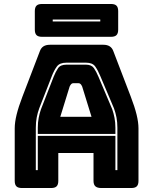

<svg xmlns="http://www.w3.org/2000/svg" viewBox="-20 -945 770 965"><path d="M170 -303Q170 -330 174.5 -353Q179 -376 186 -396L250 -560Q260 -585 272 -602.5Q284 -620 314 -620H412Q440 -620 452 -602.5Q464 -585 475 -559L544 -396Q551 -376 555.5 -353Q560 -330 560 -303V-272H170ZM330 -510 283 -358H440L393 -510Q389 -519 384.5 -523Q380 -527 374 -527H349Q343 -527 338.5 -523Q334 -519 330 -510ZM560 -90H570V-303Q570 -331 565.5 -354.5Q561 -378 553 -400L484 -563Q472 -592 458.5 -611Q445 -630 412 -630H314Q280 -630 266 -611Q252 -592 241 -564L177 -400Q169 -378 164.5 -354.5Q160 -331 160 -303V-90H170V-262H560ZM273 -36Q273 -17 264.5 -8.5Q256 0 237 0H90Q71 0 62.5 -8.5Q54 -17 54 -36V-300Q54 -330 63.5 -369Q73 -408 93 -460L180 -687Q186 -704 198.5 -712Q211 -720 231 -720H500Q519 -720 531.5 -712Q544 -704 550 -687L637 -460Q657 -408 666.5 -369Q676 -330 676 -300V-36Q676 -17 667.5 -8.5Q659 0 640 0H489Q469 0 459.5 -8.5Q450 -17 450 -36V-176H273ZM538 -760H191Q172 -760 163.5 -768.5Q155 -777 155 -796V-889Q155 -908 163.5 -916.5Q172 -925 191 -925H538Q557 -925 565.5 -916.5Q574 -908 574 -889V-796Q574 -777 565.5 -768.5Q557 -760 538 -760ZM245 -847V-837H484V-847Z"/></svg>

Font: Bungee Inline
Style: Regular
Weight: 400
Designer: David Jonathan Ross
Foundry: David Jonathan Ross
Version: Version 1.001;PS 1.0;hotconv 1.0.72;makeotf.lib2.5.5900